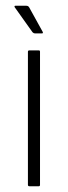

<svg xmlns="http://www.w3.org/2000/svg" viewBox="-20 -647 236 667"><path d="M119 -5Q119 0 115 0H82Q77 0 77 -5V-467Q77 -472 82 -472H115Q119 -472 119 -467ZM101 -531Q97 -531 93 -535L31 -622Q30 -624 30.5 -625.5Q31 -627 33 -627H71Q74 -627 76.5 -626Q79 -625 81 -622L128 -537Q131 -531 126 -531Z"/></svg>

Font: Glory ExtraLight
Style: Regular
Weight: 250
Version: Version 1.011